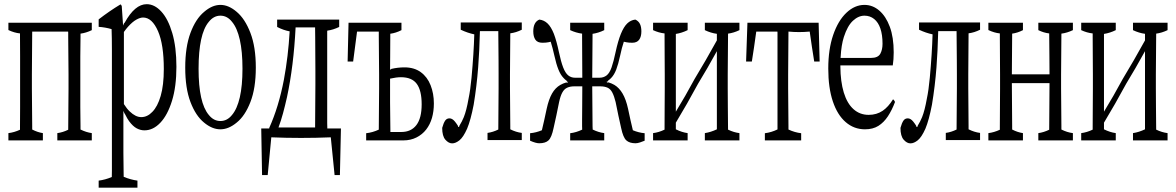

<svg xmlns="http://www.w3.org/2000/svg" viewBox="-20 -621 5598 914"><path d="M417 -512.7Q417 -490.2 417 -477.5Q390.1 -464.4 363.3 -460.9Q363.3 -457.5 363.3 -457.5Q363.3 -446.8 363.3 -445.8Q362.3 -394 362.3 -352.5Q362.3 -304.2 362.3 -266.1Q362.3 -227.5 362.3 -199.2Q362.3 -150.9 362.3 -112.3Q362.8 -61 363.3 -19.5Q363.3 -8.8 363.3 -7.8Q363.3 -4.4 363.3 -4.4Q390.1 8.8 417 12.7Q417 34.7 417 47.4Q417 47.4 252.9 47.4Q252.9 35.2 252.9 12.7Q278.8 9.3 304.7 -3.4Q306.2 -197.3 306.2 -199.2Q306.2 -227.5 306.2 -266.1Q306.2 -306.2 304.7 -445.8Q304.7 -450.7 304.7 -465.8Q304.7 -465.8 304.2 -470.7Q304.2 -470.7 133.3 -470.7Q131.8 -287.1 131.8 -266.1Q131.8 -228 131.8 -199.2Q131.8 -158.7 133.3 -19.5Q133.3 -8.8 133.3 -7.8Q133.3 -4.4 133.3 -4.4Q158.7 8.8 184.1 12.7Q184.1 34.7 184.1 47.4Q184.1 47.4 20 47.4Q20 35.2 20 12.7Q47.9 9.3 75.2 -3.4Q75.2 -3.4 75.2 -6.8Q75.2 -8.3 75.2 -19.5Q75.2 -61 75.7 -112.8Q75.7 -228 75.7 -353Q75.2 -394.5 75.2 -445.8Q75.2 -447.3 75.2 -458Q75.2 -458 75.2 -461.9Q47.4 -464.8 20 -478Q20 -490.7 20 -512.7Q20 -512.7 417 -512.7Z M594.7 -43.9Q585.4 -56.6 576.2 -75.7Q571.8 -81.1 567.4 -93.3Q567.4 -31.2 567.4 22.5Q567.4 69.3 567.4 106.4Q567.9 154.3 568.4 191.9Q568.4 210.9 568.8 220.7Q601.6 234.4 634.3 238.8Q634.3 260.7 634.3 272.5Q634.3 272.5 449.7 272.5Q449.7 260.3 449.7 238.8Q481 234.9 512.2 221.7Q512.7 211.9 512.7 192.4Q512.7 154.8 512.7 107.9Q512.7 -137.2 512.7 -384.8Q512.7 -440.9 511.2 -482.4Q480.5 -491.2 449.7 -493.2Q449.7 -514.6 449.7 -528.8Q501.5 -568.8 552.7 -599.6Q556.2 -600.6 559.6 -592.3Q562.5 -550.8 565.9 -499.5Q569.8 -511.2 573.7 -513.2Q622.1 -601.1 678.2 -601.1Q715.8 -601.1 748 -565.9Q780.3 -530.8 800 -463.9Q819.8 -397 819.8 -303Q819.8 -209 798.8 -141.1Q777.8 -73.2 743.4 -36.9Q709 -0.5 667.5 -0.5Q648.9 -0.5 630.9 -10Q612.8 -19.5 594.7 -43.9ZM589.4 -493.7Q580.6 -483.9 569.8 -468.8Q569.8 -468.8 569.8 -125.5Q584 -103 597.7 -90.3Q625.5 -63.5 652.3 -63.5Q681.6 -63.5 705.1 -88.4Q730 -113.3 744.9 -164.3Q759.8 -215.3 759.8 -292.5Q759.8 -408.7 732.4 -472.2Q704.1 -537.6 661.1 -537.6Q647 -537.6 628.7 -527.3Q610.4 -517.1 589.4 -493.7Z M1084.5 -73.7Q1108.9 -102.5 1121.6 -157.7Q1134.3 -212.9 1134.3 -294.2Q1134.3 -375.5 1121.6 -431.9Q1108.9 -488.3 1084.5 -517.1Q1061.5 -546.4 1029.3 -546.4Q997.1 -546.4 973.6 -516.6Q925.3 -459 925.3 -293.5Q925.3 -131.3 974.1 -73.7Q997.1 -44.9 1029.3 -44.9Q1061.5 -44.9 1084.5 -73.7ZM951.2 -37.6Q911.6 -69.8 886.7 -135.3Q861.8 -200.7 861.8 -299.1Q861.8 -397.5 886.7 -464.4Q911.6 -531.2 951.7 -564.5Q990.2 -597.7 1029.3 -597.7Q1068.4 -597.7 1106.9 -564.5Q1146.5 -531.2 1172.1 -464.4Q1197.8 -397.5 1197.8 -299.3Q1197.8 -201.2 1172.1 -135.3Q1146.5 -69.3 1106.9 -37.6Q1068.4 -5.4 1029.1 -5.4Q989.7 -5.4 951.2 -37.6Z M1594.7 -527.8Q1594.7 -505.4 1594.7 -492.7Q1566.4 -479 1538.1 -475.1Q1538.1 -475.1 1537.6 -471.7Q1537.6 -461.4 1537.6 -460.9Q1537.6 -409.2 1537.6 -367.7Q1537.6 -242.7 1537.6 -127.4Q1537.6 -76.2 1537.6 -34.7Q1537.6 -19.5 1538.1 -14.2Q1538.1 -14.2 1538.1 -9.3Q1538.1 -9.3 1603 -9.3Q1600.6 106.4 1598.1 212.4Q1598.1 212.4 1572.8 212.4Q1564 127.4 1554.7 32.7Q1483.9 35.6 1413.1 35.6Q1342.3 35.6 1271.5 32.7Q1262.7 127.4 1254.4 212.4Q1254.4 212.4 1227.5 212.4Q1225.6 106.4 1223.6 -9.3Q1223.6 -9.3 1260.7 -9.3Q1261.2 -5.9 1261.7 -12.2Q1306.6 -111.8 1331.5 -241.7Q1352.1 -352.5 1358.9 -471.7Q1329.6 -477.1 1299.3 -492.7Q1299.3 -505.4 1299.3 -527.8Q1299.3 -527.8 1594.7 -527.8ZM1387.2 -490.7Q1377.9 -306.2 1346.2 -158.7Q1336.4 -115.2 1327.1 -81.1Q1317.9 -46.9 1305.7 -14.2Q1305.7 -14.2 1480 -14.2Q1481.4 -207 1481.4 -219.2Q1481.4 -219.2 1481.4 -285.6Q1481.4 -326.2 1480.5 -442.4Q1480.5 -465.8 1480 -485.8Q1480 -485.8 1480 -490.7Z M1723.1 13.2Q1753.9 9.8 1783.2 -3.9Q1784.7 -141.6 1784.7 -199.2Q1784.7 -227.5 1784.7 -266.1Q1784.7 -306.2 1783.2 -445.8Q1783.2 -450.7 1783.2 -465.8Q1783.2 -465.8 1783.2 -470.7Q1783.2 -470.7 1679.7 -470.7Q1670.4 -394.5 1661.1 -328.1Q1661.1 -328.1 1634.8 -328.1Q1637.2 -415.5 1639.2 -512.7Q1639.2 -512.7 1891.1 -512.7Q1891.1 -490.2 1891.1 -477.5Q1864.7 -463.9 1837.9 -460.4Q1837.9 -457 1837.9 -457Q1837.9 -446.8 1837.9 -445.8Q1837.4 -394 1837.4 -352.5Q1837.4 -317.4 1836.9 -291.5Q1839.8 -287.1 1842.8 -293Q1874 -300.3 1905.3 -300.3Q1951.7 -300.3 1982.9 -277.6Q2014.2 -254.9 2029.8 -215.3Q2045.4 -175.8 2045.4 -128.4Q2045.4 -91.3 2036.4 -59.8Q2027.3 -28.3 2008.8 -4.4Q1990.2 19.5 1962.4 33.4Q1934.6 47.4 1899.9 47.4Q1899.9 47.4 1723.1 47.4Q1723.1 35.2 1723.1 13.2ZM1836.9 -208Q1836.9 -204.1 1836.9 -201.7Q1836.9 -201.7 1836.9 -199.2Q1836.9 -158.7 1836.9 -134.3Q1836.9 -112.8 1837.9 -43Q1837.9 -20 1838.4 2.4Q1838.4 7.3 1838.4 7.3Q1838.4 7.3 1890.6 7.3Q1937 7.3 1962.2 -25.6Q1987.3 -58.6 1987.3 -124.3Q1987.3 -189.9 1964.1 -221.7Q1940.9 -253.4 1888.7 -253.4Q1866.7 -253.4 1836.9 -246.6Q1836.9 -246.6 1836.9 -242.7Q1836.9 -242.7 1836.9 -240.2Q1836.9 -225.1 1836.9 -216.3Q1836.9 -216.3 1836.9 -208Z M2300.8 11.7Q2326.2 8.3 2352.1 -4.4Q2353.5 -196.3 2353.5 -201.2Q2353.5 -229 2353.5 -266.6Q2353.5 -305.2 2353.3 -333.5Q2353 -361.8 2352.1 -467.8Q2352.1 -467.8 2352.1 -472.7Q2352.1 -472.7 2264.6 -472.7Q2262.2 -376 2256.3 -300.8Q2249.5 -211.4 2234.9 -122.6Q2220.7 -48.8 2203.6 -8.3Q2185.5 32.2 2167.2 46.9Q2148.9 61.5 2132.3 61.5Q2115.7 61.5 2100.3 44.2Q2085 26.9 2085 -12.2Q2091.3 -35.6 2099.6 -47.4Q2106.9 -57.6 2119.9 -57.6Q2132.8 -57.6 2145 -43Q2152.3 -34.2 2159.2 -23.4Q2161.1 -15.1 2163.6 -16.6Q2165.5 -15.1 2167.5 -23.4Q2179.7 -43 2188 -63.5Q2200.7 -95.2 2210.4 -150.9Q2219.2 -192.4 2224.6 -250.5Q2235.4 -368.7 2237.8 -457.5Q2206.5 -463.9 2173.3 -479.5Q2173.3 -491.7 2173.3 -514.2Q2173.3 -514.2 2463.9 -514.2Q2463.9 -492.2 2463.9 -479.5Q2436.5 -465.8 2409.2 -462.4Q2407.7 -324.7 2407.7 -266.6Q2407.7 -229 2407.7 -201.2Q2407.7 -160.2 2409.2 -20.5Q2409.2 -9.8 2409.2 -8.8Q2409.2 -5.4 2409.2 -5.4Q2436.5 8.3 2463.9 11.7Q2463.9 33.7 2463.9 45.9Q2463.9 45.9 2300.8 45.9Q2300.8 33.7 2300.8 11.7Z M2503.4 13.2Q2531.7 10.7 2559.6 -1Q2570.8 -47.4 2582.5 -103.5Q2592.3 -148.4 2607.9 -175.8Q2623.5 -203.1 2647.5 -216.8Q2660.2 -224.1 2675.8 -228.5Q2680.7 -225.1 2685.1 -231.4Q2680.7 -229.5 2676.8 -237.3Q2668.9 -242.7 2662.6 -250Q2648.4 -264.6 2638.2 -290.3Q2627.9 -315.9 2619.1 -356Q2610.8 -393.1 2601.6 -422.4Q2593.8 -420.4 2590.8 -419.9Q2579.6 -417.5 2562 -417.5Q2538.6 -417.5 2528.6 -432.1Q2518.6 -446.8 2518.6 -471.7Q2518.6 -515.6 2547.4 -527.8Q2569.8 -525.4 2586.7 -509.3Q2603.5 -493.2 2616.7 -460Q2629.4 -426.3 2640.6 -373.5Q2650.4 -327.1 2660.9 -300Q2671.4 -272.9 2685.1 -262Q2698.7 -251 2717.3 -251Q2717.3 -251 2752 -251Q2752 -251 2752 -255.9Q2752 -299.3 2751.5 -348.9Q2751 -398.4 2751 -444.8Q2751 -446.3 2751 -457Q2751 -457 2751 -460.9Q2722.7 -464.4 2694.3 -477.5Q2694.3 -490.2 2694.3 -512.7Q2694.3 -512.7 2856.4 -512.7Q2856.4 -490.2 2856.4 -477.5Q2828.6 -463.9 2800.8 -460Q2799.3 -257.3 2799.3 -255.9Q2799.3 -255.9 2799.3 -251Q2799.3 -251 2834 -251Q2853.5 -251 2867.7 -262Q2881.8 -272.9 2891.4 -300.3Q2900.9 -327.6 2910.6 -373.5Q2921.9 -425.8 2935.5 -459.5Q2949.2 -493.2 2965.8 -509.3Q2982.4 -525.4 3004.4 -527.8Q3019.5 -521 3026.4 -507.1Q3033.2 -493.2 3033.2 -471.7Q3033.2 -446.3 3022.7 -431.9Q3012.2 -417.5 2989.7 -417.5Q2973.6 -417.5 2961.4 -419.9Q2958 -420.4 2949.7 -422.4Q2939.9 -393.6 2932.1 -356Q2923.3 -315.4 2913.6 -290Q2903.8 -264.6 2889.6 -250Q2883.3 -243.2 2875.5 -237.8Q2871.1 -230 2866.7 -231.9Q2871.6 -225.6 2876.5 -229Q2892.1 -224.1 2904.8 -216.8Q2927.7 -203.1 2943.8 -175.5Q2960 -147.9 2969.7 -103.5Q2981.4 -47.4 2992.7 -1Q3020.5 10.7 3048.8 13.2Q3048.8 36.1 3048.8 48.8Q3039.6 52.7 3027.1 56.9Q3014.6 61 3005.4 61Q2976.6 61 2961.4 47.1Q2946.3 33.2 2937 -11.2Q2923.8 -68.4 2910.6 -135.3Q2903.8 -163.1 2895 -180.2Q2886.2 -197.3 2872.1 -203.6Q2857.9 -210 2837.4 -210Q2837.4 -210 2799.3 -210Q2799.3 -210 2799.3 -205.1Q2799.3 -160.6 2800.8 -20Q2800.8 -9.3 2801.3 -8.3Q2801.3 -4.9 2801.3 -4.4Q2829.1 9.3 2856.4 12.7Q2856.4 34.7 2856.4 47.4Q2856.4 47.4 2694.3 47.4Q2694.3 35.2 2694.3 13.2Q2722.7 9.8 2751.5 -3.9Q2751.5 -13.7 2751 -20Q2751 -30.3 2751 -50.8Q2751 -82 2751.5 -115.7Q2752 -149.4 2752 -205.1Q2752 -205.1 2752 -210Q2752 -210 2713.9 -210Q2694.3 -210 2680.2 -203.6Q2666 -197.3 2657 -180.9Q2647.9 -164.6 2641.6 -135.3Q2628.4 -68.4 2615.2 -11.2Q2606 33.2 2591.3 47.1Q2576.7 61 2546.9 61Q2530.8 61 2503.4 48.8Q2503.4 36.1 2503.4 13.2Z M3500 -512.7Q3500 -490.2 3500 -477.5Q3472.7 -464.4 3445.8 -460.9Q3445.8 -460.9 3445.8 -457.5Q3445.3 -356.9 3444.3 -266.1Q3444.3 -228 3444.3 -199.2Q3444.3 -160.6 3444.8 -113.8Q3445.3 -66.9 3445.8 -3.9Q3473.1 9.3 3500 12.7Q3500 34.7 3500 47.4Q3500 47.4 3335.4 47.4Q3335.4 35.2 3335.4 12.7Q3363.8 8.3 3392.6 -5.4Q3392.6 -186.5 3392.6 -377.4Q3347.7 -295.4 3303.2 -222.7Q3250.5 -125 3197.3 -37.1Q3197.3 -16.6 3197.3 -5.4Q3225.6 8.8 3253.4 12.7Q3253.4 34.7 3253.4 47.4Q3253.4 47.4 3088.9 47.4Q3088.9 35.2 3088.9 12.7Q3116.2 9.3 3143.6 -3.9Q3143.6 -3.9 3143.6 -7.3Q3143.6 -8.8 3143.6 -19.5Q3144 -61 3144 -112.8Q3144 -151.4 3144.5 -199.2Q3144.5 -228 3144.5 -266.1Q3144 -304.7 3144 -353Q3143.6 -394.5 3143.6 -445.8Q3143.6 -447.3 3143.6 -458Q3143.6 -458 3143.6 -461.9Q3116.2 -464.8 3088.9 -477.5Q3088.9 -490.2 3088.9 -512.7Q3088.9 -512.7 3253.4 -512.7Q3253.4 -490.2 3253.4 -477.5Q3225.6 -463.9 3197.3 -459.5Q3197.3 -269.5 3197.3 -89.4Q3242.2 -162.6 3286.6 -245.1Q3339.4 -332 3392.6 -428.7Q3392.6 -439.5 3392.6 -460Q3363.8 -463.9 3335.4 -477.5Q3335.4 -490.2 3335.4 -512.7Q3335.4 -512.7 3500 -512.7Z M3621.1 13.2Q3652.3 9.3 3681.2 -4.9Q3681.2 -4.9 3681.2 -8.3Q3681.2 -9.3 3681.2 -19.5Q3681.2 -61 3681.2 -112.8Q3681.2 -228 3681.2 -353Q3681.2 -394.5 3681.2 -445.8Q3681.2 -450.7 3681.2 -465.8Q3681.2 -465.8 3680.7 -470.7Q3680.7 -470.7 3580.1 -470.7Q3569.8 -394.5 3559.1 -328.1Q3559.1 -328.1 3531.7 -328.1Q3535.2 -415.5 3538.1 -512.7Q3538.1 -512.7 3877 -512.7Q3879.4 -415.5 3881.8 -328.1Q3881.8 -328.1 3856 -328.1Q3845.2 -394.5 3834.5 -470.7Q3808.6 -468.3 3783.4 -468.3Q3758.3 -468.3 3733.4 -470.7Q3731.9 -331.1 3731.9 -266.1Q3731.9 -228 3731.9 -199.2Q3731.9 -158.7 3733.4 -19.5Q3733.4 -8.8 3733.4 -8.3Q3733.4 -4.9 3733.4 -4.4Q3762.2 9.3 3793.9 13.2Q3793.9 35.2 3793.9 47.4Q3793.9 47.4 3621.1 47.4Q3621.1 35.2 3621.1 13.2Z M3980.5 -309.6Q3980.5 -309.6 3980.5 -304.7Q3981 -232.4 3996.8 -180.4Q4012.7 -128.4 4043 -101.3Q4073.2 -74.2 4115.2 -74.2Q4153.3 -74.2 4182.1 -93.8Q4208.5 -111.8 4231 -147.9Q4235.8 -146.5 4240.7 -135.7Q4226.1 -96.7 4206.8 -67.4Q4187.5 -38.1 4161.4 -21.7Q4135.3 -5.4 4097.7 -5.4Q4045.4 -5.4 4005.9 -39.6Q3966.3 -73.7 3944.6 -138.4Q3922.9 -203.1 3922.9 -294.7Q3922.9 -386.2 3946.3 -454.6Q3969.7 -522.9 4009.3 -560.3Q4048.8 -597.7 4095.2 -597.7Q4134.3 -597.7 4165.8 -570.6Q4197.3 -543.5 4215.8 -493.7Q4234.4 -443.8 4234.4 -371.6Q4234.4 -337.9 4230 -309.6Q4230 -309.6 3980.5 -309.6ZM3997.1 -444.8Q3984.9 -406.7 3981.9 -350.6Q3981.9 -350.6 3981.4 -345.2H4125.5Q4160.2 -345.2 4170.9 -365.7Q4181.2 -384.8 4181.2 -412.6Q4181.2 -455.1 4171.1 -484.9Q4161.1 -514.6 4141.4 -530.5Q4121.6 -546.4 4095.2 -546.4Q4066.4 -546.4 4040.3 -522.2Q4014.2 -498 3997.1 -444.8Z M4482.4 11.7Q4507.8 8.3 4533.7 -4.4Q4535.2 -196.3 4535.2 -201.2Q4535.2 -229 4535.2 -266.6Q4535.2 -305.2 4534.9 -333.5Q4534.7 -361.8 4533.7 -467.8Q4533.7 -467.8 4533.7 -472.7Q4533.7 -472.7 4446.3 -472.7Q4443.8 -376 4438 -300.8Q4431.2 -211.4 4416.5 -122.6Q4402.3 -48.8 4385.3 -8.3Q4367.2 32.2 4348.9 46.9Q4330.6 61.5 4314 61.5Q4297.4 61.5 4282 44.2Q4266.6 26.9 4266.6 -12.2Q4272.9 -35.6 4281.2 -47.4Q4288.6 -57.6 4301.5 -57.6Q4314.5 -57.6 4326.7 -43Q4334 -34.2 4340.8 -23.4Q4342.8 -15.1 4345.2 -16.6Q4347.2 -15.1 4349.1 -23.4Q4361.3 -43 4369.6 -63.5Q4382.3 -95.2 4392.1 -150.9Q4400.9 -192.4 4406.2 -250.5Q4417 -368.7 4419.4 -457.5Q4388.2 -463.9 4355 -479.5Q4355 -491.7 4355 -514.2Q4355 -514.2 4645.5 -514.2Q4645.5 -492.2 4645.5 -479.5Q4618.2 -465.8 4590.8 -462.4Q4589.4 -324.7 4589.4 -266.6Q4589.4 -229 4589.4 -201.2Q4589.4 -160.2 4590.8 -20.5Q4590.8 -9.8 4590.8 -8.8Q4590.8 -5.4 4590.8 -5.4Q4618.2 8.3 4645.5 11.7Q4645.5 33.7 4645.5 45.9Q4645.5 45.9 4482.4 45.9Q4482.4 33.7 4482.4 11.7Z M5087.4 -512.7Q5087.4 -490.2 5087.4 -477.5Q5060.1 -464.4 5032.7 -460.9Q5032.7 -460.9 5032.7 -457Q5032.2 -356.4 5031.2 -266.1Q5031.2 -228 5031.2 -199.2Q5031.2 -158.7 5032.7 -19.5Q5032.7 -8.8 5032.7 -7.8Q5032.7 -4.4 5032.7 -4.4Q5060.1 9.3 5087.4 12.7Q5087.4 34.7 5087.4 47.4Q5087.4 47.4 4922.9 47.4Q4922.9 35.2 4922.9 12.7Q4948.2 9.3 4974.6 -3.4Q4976.1 -197.3 4976.1 -220.2Q4976.1 -220.2 4976.1 -225.1Q4976.1 -225.1 4796.9 -225.1Q4796.9 -225.1 4796.9 -220.2Q4796.9 -167.5 4798.3 -21Q4798.3 -9.3 4798.3 -7.8Q4798.3 -4.4 4798.3 -4.4Q4823.7 8.8 4849.6 12.7Q4849.6 34.7 4849.6 47.4Q4849.6 47.4 4685.1 47.4Q4685.1 35.2 4685.1 12.7Q4712.4 9.3 4739.7 -3.4Q4739.7 -3.4 4739.7 -6.8Q4739.7 -8.3 4739.7 -19.5Q4740.2 -61 4740.2 -112.8Q4740.2 -151.4 4740.7 -199.2Q4740.7 -228 4740.7 -266.1Q4740.2 -304.7 4740.2 -353Q4739.7 -394.5 4739.7 -445.8Q4739.7 -447.3 4739.7 -458.5Q4739.7 -458.5 4739.7 -461.9Q4712.4 -464.8 4685.1 -478Q4685.1 -490.7 4685.1 -512.7Q4685.1 -512.7 4849.6 -512.7Q4849.6 -490.2 4849.6 -477.5Q4824.2 -464.4 4798.3 -460.9Q4798.3 -460.9 4798.3 -457.5Q4797.9 -359.9 4796.9 -272Q4796.9 -272 4796.9 -267.1Q4796.9 -267.1 4976.1 -267.1Q4976.1 -267.1 4976.1 -272Q4976.1 -308.1 4975.6 -353.3Q4975.1 -398.4 4974.6 -461.9Q4948.7 -464.8 4922.9 -477.5Q4922.9 -490.2 4922.9 -512.7Q4922.9 -512.7 5087.4 -512.7Z M5538.1 -512.7Q5538.1 -490.2 5538.1 -477.5Q5510.7 -464.4 5483.9 -460.9Q5483.9 -460.9 5483.9 -457.5Q5483.4 -356.9 5482.4 -266.1Q5482.4 -228 5482.4 -199.2Q5482.4 -160.6 5482.9 -113.8Q5483.4 -66.9 5483.9 -3.9Q5511.2 9.3 5538.1 12.7Q5538.1 34.7 5538.1 47.4Q5538.1 47.4 5373.5 47.4Q5373.5 35.2 5373.5 12.7Q5401.9 8.3 5430.7 -5.4Q5430.7 -186.5 5430.7 -377.4Q5385.7 -295.4 5341.3 -222.7Q5288.6 -125 5235.4 -37.1Q5235.4 -16.6 5235.4 -5.4Q5263.7 8.8 5291.5 12.7Q5291.5 34.7 5291.5 47.4Q5291.5 47.4 5127 47.4Q5127 35.2 5127 12.7Q5154.3 9.3 5181.6 -3.9Q5181.6 -3.9 5181.6 -7.3Q5181.6 -8.8 5181.6 -19.5Q5182.1 -61 5182.1 -112.8Q5182.1 -151.4 5182.6 -199.2Q5182.6 -228 5182.6 -266.1Q5182.1 -304.7 5182.1 -353Q5181.6 -394.5 5181.6 -445.8Q5181.6 -447.3 5181.6 -458Q5181.6 -458 5181.6 -461.9Q5154.3 -464.8 5127 -477.5Q5127 -490.2 5127 -512.7Q5127 -512.7 5291.5 -512.7Q5291.5 -490.2 5291.5 -477.5Q5263.7 -463.9 5235.4 -459.5Q5235.4 -269.5 5235.4 -89.4Q5280.3 -162.6 5324.7 -245.1Q5377.4 -332 5430.7 -428.7Q5430.7 -439.5 5430.7 -460Q5401.9 -463.9 5373.5 -477.5Q5373.5 -490.2 5373.5 -512.7Q5373.5 -512.7 5538.1 -512.7Z"/></svg>

Font: Scarab Serif
Style: Light
Weight: 300
Designer: John Roberts
Foundry: Scarab
Version: 1.0